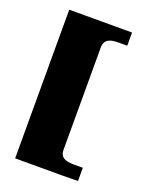

<svg xmlns="http://www.w3.org/2000/svg" viewBox="-123 -602 603 767"><g transform="rotate(20 178.5 -218.0)"><path d="M207 0Q207 22 221 31.5Q235 41 266 41H304V97Q302 97 282 97.5Q262 98 232.5 98Q203 98 170 98Q137 98 108 98Q79 98 59 98Q39 98 37 98V-534H304V-478H266Q235 -478 221 -468Q207 -458 207 -436Z"/></g></svg>

Font: r_Genos
Style: Bold
Weight: 700
Designer: Robert E. Leuschke
Foundry: Robert E. Leuschke
Version: Version 2.000;June 29, 2024;FontCreator 14.0.0.2814 32-bit